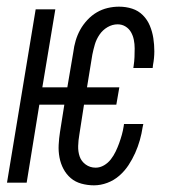

<svg xmlns="http://www.w3.org/2000/svg" viewBox="-20 -548 540 576"><path d="M262 8Q243 8 224.5 3Q206 -2 192.5 -13.5Q179 -25 170.5 -41Q162 -57 158.5 -75.5Q155 -94 156 -113.5Q157 -133 160 -152L173 -234H98L60 0H1L87 -520H146L107 -286H182L200 -392Q202 -409 207 -426Q212 -443 220.5 -458.5Q229 -474 242 -488Q255 -502 270.5 -511Q286 -520 303 -524Q320 -528 337 -528Q358 -528 376.5 -522Q395 -516 408.5 -502.5Q422 -489 429.5 -471Q437 -453 440 -433.5Q443 -414 443 -394Q443 -374 439 -353L438 -344H380L381 -351Q383 -364 383.5 -377Q384 -390 384 -403Q384 -416 381.5 -428.5Q379 -441 373 -451.5Q367 -462 356.5 -468.5Q346 -475 333 -475Q317 -475 302.5 -466.5Q288 -458 278.5 -444Q269 -430 264.5 -414.5Q260 -399 257 -384L241 -286H338L329 -234H232L218 -144Q215 -127 214.5 -110Q214 -93 219 -78.5Q224 -64 237 -54.5Q250 -45 267 -45Q280 -45 292 -52Q304 -59 312.5 -70Q321 -81 327 -93.5Q333 -106 337.5 -118.5Q342 -131 345.5 -143.5Q349 -156 351 -169L352 -176H410L408 -167Q405 -147 399.5 -127.5Q394 -108 385.5 -89Q377 -70 365.5 -52.5Q354 -35 338 -21Q322 -7 302 0.5Q282 8 262 8Z"/></svg>

Font: Iosevka Term Curly Lt Obl
Style: Regular
Weight: 300
Italic angle: -9°
Designer: Belleve Invis
Foundry: Belleve Invis
Version: Version 32.3.0